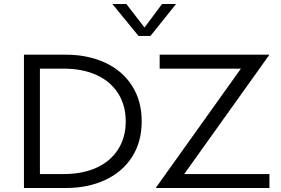

<svg xmlns="http://www.w3.org/2000/svg" viewBox="-20 -942 1410 962"><path d="M690 -334Q690 -231 641.5 -155.5Q593 -80 506.5 -40Q420 0 310 0H100V-668H310Q420 -668 506.5 -628Q593 -588 641.5 -512.5Q690 -437 690 -334ZM610 -334Q610 -414 572 -474Q534 -534 464 -566Q394 -598 300 -598H180V-70H300Q394 -70 464 -102Q534 -134 572 -194Q610 -254 610 -334ZM903 -70H1330V0H760L1187 -598H780V-668H1330ZM674 -762 543 -922H613L704 -804L792 -922H862L734 -762Z"/></svg>

Font: Madhuban Light
Style: Regular
Weight: 300
Designer: jaikishan Patel
Foundry: MagicType
Version: Version 1.000